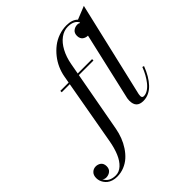

<svg xmlns="http://www.w3.org/2000/svg" viewBox="-478 -939 1369 1369"><g transform="rotate(-45 206.0 -255.0)"><path d="M52 -460H135.7L145 -512Q151.6 -549.8 167.7 -586.1Q183.8 -622.3 208.7 -653.7Q233.6 -685.1 264.4 -708.9Q295.2 -732.7 333.7 -746.3Q372.3 -760 413.1 -760Q470.7 -760 500 -730L599.1 -770L430.9 -49.1Q429 -36.9 429 -31Q429 -12 447 -12Q467.5 -12 488.8 -25.6Q510 -39.3 527.8 -61.9Q545.7 -84.5 560.5 -111.3Q575.4 -138.2 585.9 -167L599.1 -163.1Q584.5 -124.5 566.4 -93.6Q548.3 -62.7 526.2 -39.2Q504.2 -15.6 477.3 -2.8Q450.4 10 420.9 10Q385.3 10 367.7 -7.8Q350.1 -25.6 350.1 -63Q350.1 -72.8 352.1 -85L470 -599.1H469Q459 -599.1 449.6 -602.1Q440.2 -605 431.8 -611Q423.3 -616.9 418.2 -627.8Q413.1 -638.7 413.1 -653.1Q413.1 -680.9 430.8 -694.9Q448.5 -709 472.9 -709Q484.9 -709 493.7 -702.6L495.1 -708.3Q473.6 -746.1 413.1 -746.1Q373.5 -746.1 338.4 -720.2Q303.2 -694.3 278.1 -647.5Q252.9 -600.6 241.9 -540L227.3 -460H372.1V-446H224.9L141.1 12Q134 50 120.4 85.7Q106.7 121.3 85.7 153.2Q64.7 185.1 38.5 208.7Q12.2 232.4 -22 246.2Q-56.2 260 -94 260Q-117.4 260 -136.8 253.7Q-156.2 247.3 -168.9 237.2Q-181.6 227.1 -190.4 213.9Q-199.2 200.7 -203.1 187.4Q-207 174.1 -207 160.9Q-207 131.6 -190.4 115.4Q-173.8 99.1 -149.9 99.1Q-139.9 99.1 -130.5 102.1Q-121.1 105 -112.7 111Q-104.2 116.9 -99.1 127.8Q-94 138.7 -94 153.1Q-94 180.9 -111.8 194.9Q-129.6 209 -154.1 209Q-164.1 209 -171.8 204.8Q-179.4 200.7 -181.9 195.1Q-179.4 201.9 -175.8 208.1Q-172.1 214.4 -164.9 221.6Q-157.7 228.8 -148.4 234Q-139.2 239.3 -125 242.7Q-110.8 246.1 -94 246.1Q-59.8 246.1 -31.1 219.8Q-2.4 193.6 17 147.7Q36.4 101.8 47.1 40L133.3 -446H52Z"/></g></svg>

Font: Bodoni* 16
Style: Italic
Weight: 400
Italic angle: -13°
Version: Version 2.000